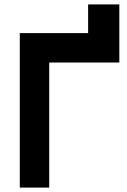

<svg xmlns="http://www.w3.org/2000/svg" viewBox="-20 -850 576 870"><path d="M69.7 0H203V-566.7H520.7V-700H69.7ZM379.3 -830V-667H520.7V-830Z"/></svg>

Font: Unageo Variable
Style: Regular
Weight: 300
Designer: Richard Sepsi
Foundry: Richard Sepsi
Version: Version 2.200